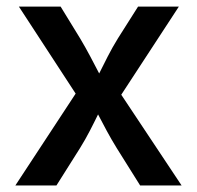

<svg xmlns="http://www.w3.org/2000/svg" viewBox="-20 -566 601 586"><path d="M26.9 0H152.3L224.1 -113.8C246.6 -149.9 263.2 -184.1 279.3 -216.8C296.4 -184.1 314 -149.9 336.4 -113.8L407.7 0H534.2L350.1 -276.9L525.9 -545.9H401.4L339.8 -448.7C316.4 -411.1 299.8 -375.5 282.7 -341.8C265.1 -375.5 247.1 -411.1 224.6 -448.7L165 -545.9H37.6L210.9 -280.3Z"/></svg>

Font: Raveo Medium
Style: Regular
Weight: 500
Designer: Jakub Foglar, Rasmus Andersson (Inter)
Foundry: Jakubfoglar.com
Version: Version 1.100;Glyphs 3.2.3 (3260)